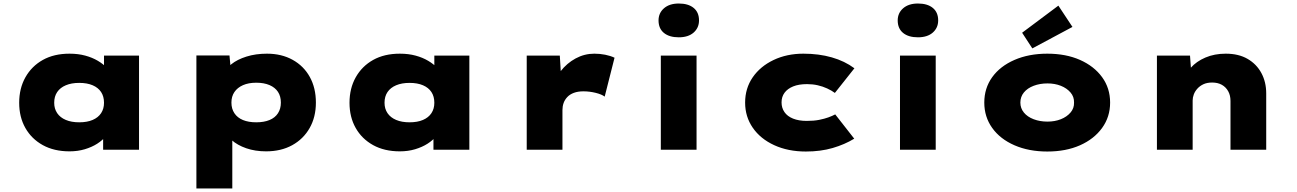

<svg xmlns="http://www.w3.org/2000/svg" viewBox="-20 -851 7368 1091"><path d="M375 9Q287 9 223 -26.5Q159 -62 124 -124Q89 -186 89 -267Q89 -349 124.5 -412Q160 -475 223.5 -510.5Q287 -546 375 -546Q424 -546 464.5 -535Q505 -524 536 -505.5Q567 -487 588 -465Q609 -443 617 -423L571 -417V-535H770V0H566V-145L608 -131Q603 -104 583 -79Q563 -54 532.5 -34.5Q502 -15 462 -3Q422 9 375 9ZM430 -156Q475 -156 506.5 -169.5Q538 -183 554.5 -208Q571 -233 571 -267Q571 -303 554.5 -328Q538 -353 506.5 -366.5Q475 -380 430 -380Q386 -380 354 -366.5Q322 -353 305 -328Q288 -303 288 -267Q288 -233 305 -208Q322 -183 354 -169.5Q386 -156 430 -156Z M1096 220V-536H1284L1295 -417L1254 -426Q1261 -459 1294.5 -486Q1328 -513 1380.5 -529.5Q1433 -546 1497 -546Q1580 -546 1643 -511Q1706 -476 1740.5 -413.5Q1775 -351 1775 -268Q1775 -186 1739.5 -123.5Q1704 -61 1640.5 -26Q1577 9 1492 9Q1430 9 1379.5 -8.5Q1329 -26 1296.5 -55Q1264 -84 1255 -117L1300 -131V220ZM1436 -156Q1480 -156 1511.5 -169Q1543 -182 1559.5 -207.5Q1576 -233 1576 -268Q1576 -304 1559.5 -329Q1543 -354 1511.5 -367.5Q1480 -381 1436 -381Q1392 -381 1360.5 -367Q1329 -353 1312 -328Q1295 -303 1295 -268Q1295 -233 1312 -207.5Q1329 -182 1360.5 -169Q1392 -156 1436 -156Z M2252 9Q2164 9 2100 -26.5Q2036 -62 2001 -124Q1966 -186 1966 -267Q1966 -349 2001.5 -412Q2037 -475 2100.5 -510.5Q2164 -546 2252 -546Q2301 -546 2341.5 -535Q2382 -524 2413 -505.5Q2444 -487 2465 -465Q2486 -443 2494 -423L2448 -417V-535H2647V0H2443V-145L2485 -131Q2480 -104 2460 -79Q2440 -54 2409.5 -34.5Q2379 -15 2339 -3Q2299 9 2252 9ZM2307 -156Q2352 -156 2383.5 -169.5Q2415 -183 2431.5 -208Q2448 -233 2448 -267Q2448 -303 2431.5 -328Q2415 -353 2383.5 -366.5Q2352 -380 2307 -380Q2263 -380 2231 -366.5Q2199 -353 2182 -328Q2165 -303 2165 -267Q2165 -233 2182 -208Q2199 -183 2231 -169.5Q2263 -156 2307 -156Z M2973 0V-535H3161L3173 -338L3113 -342Q3129 -399 3165 -445.5Q3201 -492 3251 -519Q3301 -546 3357 -546Q3389 -546 3419 -540Q3449 -534 3472 -523L3416 -302Q3399 -315 3364.5 -323.5Q3330 -332 3295 -332Q3264 -332 3241 -323.5Q3218 -315 3203.5 -299.5Q3189 -284 3182.5 -265.5Q3176 -247 3176 -226V0Z M3735 0V-535H3938V0ZM3837 -639Q3783 -639 3752.5 -664Q3722 -689 3722 -735Q3722 -777 3753 -804Q3784 -831 3837 -831Q3891 -831 3921.5 -806Q3952 -781 3952 -735Q3952 -693 3921.5 -666Q3891 -639 3837 -639Z M4559 10Q4458 10 4379.5 -26Q4301 -62 4257.5 -125Q4214 -188 4214 -268Q4214 -349 4257 -411.5Q4300 -474 4375.5 -510Q4451 -546 4545 -546Q4633 -546 4706.5 -525Q4780 -504 4835 -463L4724 -323Q4705 -337 4680 -348.5Q4655 -360 4626.5 -366.5Q4598 -373 4566 -373Q4519 -373 4487 -360Q4455 -347 4438 -324Q4421 -301 4421 -269Q4421 -238 4437.5 -214Q4454 -190 4486.5 -177Q4519 -164 4564 -164Q4605 -164 4635 -170Q4665 -176 4687 -184Q4709 -192 4726 -201L4834 -63Q4780 -30 4711.5 -10Q4643 10 4559 10Z M5094 0V-535H5297V0ZM5196 -639Q5142 -639 5111.5 -664Q5081 -689 5081 -735Q5081 -777 5112 -804Q5143 -831 5196 -831Q5250 -831 5280.5 -806Q5311 -781 5311 -735Q5311 -693 5280.5 -666Q5250 -639 5196 -639Z M5931 10Q5826 10 5744.5 -25.5Q5663 -61 5618 -124Q5573 -187 5573 -268Q5573 -350 5618 -412.5Q5663 -475 5744.5 -510.5Q5826 -546 5931 -546Q6037 -546 6117 -510.5Q6197 -475 6242.5 -412.5Q6288 -350 6288 -268Q6288 -187 6242.5 -124Q6197 -61 6117 -25.5Q6037 10 5931 10ZM5932 -160Q5974 -160 6008 -173.5Q6042 -187 6063 -211.5Q6084 -236 6083 -268Q6084 -301 6063 -325.5Q6042 -350 6008 -363.5Q5974 -377 5932 -377Q5889 -377 5853.5 -363.5Q5818 -350 5798 -325.5Q5778 -301 5778 -268Q5778 -236 5798 -211.5Q5818 -187 5853.5 -173.5Q5889 -160 5932 -160ZM5846 -576 5788 -665 5994 -819 6074 -698Z M6554 0V-535H6742L6752 -398L6702 -384Q6714 -429 6746 -465.5Q6778 -502 6829.5 -524Q6881 -546 6945 -546Q7018 -546 7069 -516.5Q7120 -487 7147.5 -436Q7175 -385 7175 -320V0H6972V-278Q6972 -309 6959 -332.5Q6946 -356 6923 -369Q6900 -382 6868 -382Q6839 -382 6818.5 -372.5Q6798 -363 6784 -347.5Q6770 -332 6763.5 -314.5Q6757 -297 6757 -280V0H6656Q6608 0 6582.5 0Q6557 0 6554 0Z"/></svg>

Font: Lexend Peta Black
Style: Regular
Weight: 900
Version: Version 1.007